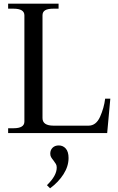

<svg xmlns="http://www.w3.org/2000/svg" viewBox="-20 -720 637 1039"><path d="M24 -26H53Q112 -26 112 -62V-637Q112 -673 53 -673H24V-700H297V-673H268Q239 -673 224.5 -664.5Q210 -656 210 -637V-81Q210 -40 270 -40H459Q500 -40 521.5 -88Q543 -136 549 -186H577L560 0H24ZM234 282Q287 231 287 187Q287 175 282.5 167.5Q278 160 269 148Q260 137 256 129.5Q252 122 252 111Q252 92 264.5 79.5Q277 67 298 67Q321 67 336 84Q351 101 351 135Q351 180 323.5 223Q296 266 251 299Z"/></svg>

Font: TavirajRegular
Style: Regular
Weight: 400
Designer: Katatrad Team
Foundry: CadsonDemak
Version: Version 1.001